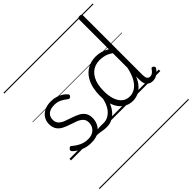

<svg xmlns="http://www.w3.org/2000/svg" viewBox="-304 -1147 1778 1778"><g transform="rotate(-45 585.0 -257.5)"><path d="M318 -11Q353 -24 377 -28Q401 -32 421 -31.5Q441 -31 460 -31Q469 -31 473 -23.5Q477 -16 475.5 -7Q474 2 468.5 9.5Q463 17 454 17Q424 17 399 12Q374 7 349.5 5Q325 3 296 13ZM251 19Q204 19 167.5 6.5Q131 -6 105 -23Q79 -40 66 -55Q59 -63 60 -70.5Q61 -78 70 -87Q78 -96 85 -96.5Q92 -97 100 -89Q131 -62 169 -44Q207 -26 253 -26Q288 -26 313 -39.5Q338 -53 352 -76.5Q366 -100 366 -130Q366 -165 346 -185Q326 -205 295 -217Q264 -229 229.5 -240Q195 -251 163.5 -266.5Q132 -282 112.5 -309.5Q93 -337 93 -382Q93 -421 112.5 -452Q132 -483 168.5 -501Q205 -519 255 -519Q292 -519 323 -509Q354 -499 377 -483.5Q400 -468 414 -451Q421 -444 419 -436.5Q417 -429 410 -422Q403 -415 395 -415Q387 -415 379 -422Q348 -447 319.5 -460Q291 -473 253 -473Q201 -473 173.5 -449.5Q146 -426 146 -386Q146 -351 165.5 -331Q185 -311 216.5 -299Q248 -287 283 -275.5Q318 -264 349.5 -248.5Q381 -233 400.5 -206.5Q420 -180 420 -135Q420 -97 402 -61.5Q384 -26 347 -3.5Q310 19 251 19ZM0 365H529V375H0ZM0 -20H529V0H0ZM0 -505H529V-500H0ZM0 -885H529V-875H0Z M454 17Q443 17 437.5 9.5Q432 2 432.5 -7Q433 -16 440 -23.5Q447 -31 460 -31Q491 -31 517.5 -45.5Q544 -60 564.5 -84.5Q585 -109 598 -142.5Q611 -176 617 -215Q618 -226 627 -229Q636 -232 644 -228Q652 -224 651 -213Q646 -165 630 -123.5Q614 -82 588.5 -50.5Q563 -19 529 -1Q495 17 454 17ZM529 365V375ZM529 -20V0ZM529 -505V-500ZM529 -885V-875Z M797 17Q743 17 701 -12Q659 -41 635.5 -97Q612 -153 612 -234Q612 -285 621.5 -328.5Q631 -372 650 -407Q669 -442 697 -467Q725 -492 761.5 -505.5Q798 -519 844 -519Q877 -519 909.5 -509.5Q942 -500 976 -480V-871Q976 -881 982.5 -885.5Q989 -890 1002 -890Q1016 -890 1022 -885.5Q1028 -881 1028 -871V-92Q1028 -61 1037.5 -45.5Q1047 -30 1068 -30Q1079 -30 1089 -34.5Q1099 -39 1109 -49Q1119 -59 1129 -74Q1134 -80 1140.5 -79.5Q1147 -79 1154 -73Q1161 -68 1163 -61Q1165 -54 1161 -48Q1149 -28 1133 -13.5Q1117 1 1098 9Q1079 17 1060 17Q1032 17 1013 5.5Q994 -6 985 -26.5Q976 -47 976 -76Q976 -88 976 -100Q976 -112 976 -123Q953 -69 923 -38.5Q893 -8 861 4.5Q829 17 797 17ZM668 -237Q668 -178 683 -132Q698 -86 728.5 -59.5Q759 -33 806 -33Q840 -33 873 -52.5Q906 -72 932.5 -116Q959 -160 976 -235V-428Q940 -453 907.5 -461.5Q875 -470 843 -470Q811 -470 783.5 -460Q756 -450 735 -431Q714 -412 698.5 -384Q683 -356 675.5 -319.5Q668 -283 668 -237ZM529 365H1170V375H529ZM529 -20H1170V0H529ZM529 -505H1170V-500H529ZM529 -885H1170V-875H529Z"/></g></svg>

Font: Playwrite IT Moderna Guides
Style: Regular
Weight: 400
Designer: Veronika Burian, José Scaglione
Foundry: TypeTogether
Version: Version 1.003